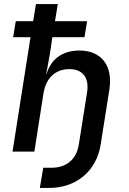

<svg xmlns="http://www.w3.org/2000/svg" viewBox="-20 -750 640 950"><path d="M177 180H222C357 180 457 97 478 -34L521 -306C540 -425 482 -500 373 -500C290 -500 232 -458 211 -385H209L228 -490L239 -566H398L411 -645H252L266 -730H158L144 -645H58L45 -566H131L42 0H150L195 -287C207 -364 254 -408 323 -408C389 -408 422 -366 411 -294L370 -35C359 38 309 80 235 80H194Z"/></svg>

Font: JetBrains Mono SemiBold
Style: Italic
Weight: 472
Italic angle: -9°
Monospace: yes
Designer: Philipp Nurullin, Konstantin Bulenkov
Foundry: JetBrains
Version: Version 2.305